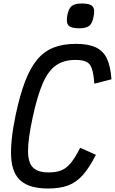

<svg xmlns="http://www.w3.org/2000/svg" viewBox="-20 -1065 658 1099"><path d="M255 14Q153 14 101.5 -28Q50 -70 44 -163Q38 -256 70 -409Q94 -521 123.5 -598.5Q153 -676 192.5 -723.5Q232 -771 286.5 -792.5Q341 -814 414 -814Q485 -814 528 -794Q571 -774 592 -729.5Q613 -685 618 -611L520 -586Q516 -642 506 -671.5Q496 -701 474 -711.5Q452 -722 411 -722Q346 -722 301.5 -691.5Q257 -661 225.5 -589.5Q194 -518 167 -393Q141 -272 140.5 -203.5Q140 -135 168.5 -106.5Q197 -78 258 -78Q303 -78 332.5 -90.5Q362 -103 386.5 -133.5Q411 -164 439 -219L529 -179Q492 -106 454.5 -63.5Q417 -21 370 -3.5Q323 14 255 14ZM433 -903Q386 -903 371.5 -920Q357 -937 366 -981Q374 -1018 391.5 -1031.5Q409 -1045 449 -1045Q496 -1045 510.5 -1028Q525 -1011 515 -967Q508 -930 490 -916.5Q472 -903 433 -903Z"/></svg>

Font: Victor Mono Thin
Style: Italic
Weight: 100
Italic angle: -12°
Monospace: yes
Designer: Rune Bjørnerås
Version: Version 1.561;gftools[0.9.30]